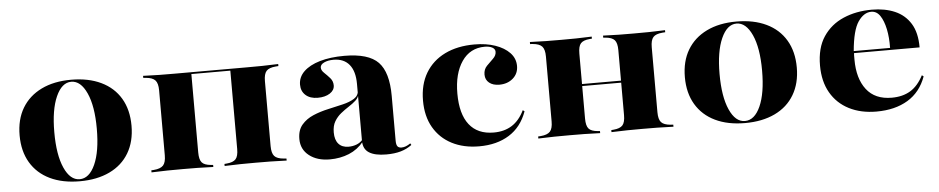

<svg xmlns="http://www.w3.org/2000/svg" viewBox="-33 -625 4062 831"><g transform="rotate(-5 1997.5 -209.5)"><path d="M287.1 11.3Q212.1 11.3 157.7 -14.9Q103.2 -41.1 73.8 -90.7Q44.4 -140.3 44.4 -208.9Q44.4 -278.2 73.8 -327.4Q103.2 -376.6 157.7 -403.2Q212.1 -429.8 287.1 -429.8Q362.1 -429.8 416.9 -403.6Q471.8 -377.4 501.2 -327.8Q530.6 -278.2 530.6 -208.9Q530.6 -140.3 501.2 -90.7Q471.8 -41.1 416.9 -14.9Q362.1 11.3 287.1 11.3ZM287.1 2.4Q329 2.4 354.4 -54Q379.8 -110.5 379.8 -208.9Q379.8 -307.3 354 -364.1Q328.2 -421 287.1 -421Q246 -421 220.6 -364.1Q195.2 -307.3 195.2 -209.7Q195.2 -111.3 220.6 -54.4Q246 2.4 287.1 2.4Z M1050 -2.4Q1013.7 -2.4 985.9 -2Q958.1 -1.6 916.9 0V-8.9L926.6 -9.7Q954.8 -12.1 966.1 -24.6Q977.4 -37.1 977.4 -68.5V-416.9H1050Q1087.1 -416.9 1116.1 -417.3Q1145.2 -417.7 1186.3 -419.4V-410.5L1175 -409.7Q1145.2 -407.3 1133.9 -394.4Q1122.6 -381.5 1122.6 -350.8V-68.5Q1122.6 -37.9 1133.9 -25Q1145.2 -12.1 1175 -9.7L1186.3 -8.9V0Q1145.2 -1.6 1116.1 -2Q1087.1 -2.4 1050 -2.4ZM735.5 -2.4Q697.6 -2.4 669 -2Q640.3 -1.6 599.2 0V-8.9L610.5 -9.7Q639.5 -12.1 651.2 -25Q662.9 -37.9 662.9 -68.5V-350.8Q662.9 -381.5 651.2 -394.4Q639.5 -407.3 610.5 -409.7L599.2 -410.5V-419.4Q640.3 -417.7 669 -417.3Q697.6 -416.9 735.5 -416.9H808.1V-68.5Q808.1 -37.1 819 -24.6Q829.8 -12.1 858.1 -9.7L867.7 -8.9V0Q827.4 -1.6 799.6 -2Q771.8 -2.4 735.5 -2.4ZM773.4 -408.9V-416.9H1014.5V-408.9Z M1518.5 -209.7V-304Q1518.5 -358.9 1494.8 -387.9Q1471 -416.9 1426.6 -416.9Q1401.6 -416.9 1385.1 -408.9Q1368.5 -400.8 1368.5 -387.9Q1368.5 -375.8 1381 -364.1Q1393.5 -352.4 1405.6 -338.7Q1417.7 -325 1417.7 -306.5Q1417.7 -285.5 1397.2 -272.2Q1376.6 -258.9 1344.4 -258.9Q1311.3 -258.9 1291.9 -276.2Q1272.6 -293.5 1272.6 -321.8Q1272.6 -354.8 1297.6 -379Q1322.6 -403.2 1367.7 -416.5Q1412.9 -429.8 1474.2 -429.8Q1579 -429.8 1621.4 -385.9Q1663.7 -341.9 1663.7 -239.5V-209.7ZM1373.4 11.3Q1318.5 11.3 1283.9 -15.7Q1249.2 -42.7 1249.2 -87.9Q1249.2 -126.6 1269 -149.6Q1288.7 -172.6 1319 -185.5Q1349.2 -198.4 1383.9 -206Q1418.5 -213.7 1449.2 -221Q1479.8 -228.2 1499.6 -240.7Q1519.4 -253.2 1519.4 -275.8L1521 -261.3Q1518.5 -244.4 1505.2 -232.3Q1491.9 -220.2 1474.2 -208.9Q1456.5 -197.6 1439.5 -183.9Q1422.6 -170.2 1411.3 -151.2Q1400 -132.3 1400 -103.2Q1400 -71 1415.3 -53.6Q1430.6 -36.3 1458.9 -36.3Q1477.4 -36.3 1494 -42.7Q1510.5 -49.2 1521 -62.1L1521.8 -53.2Q1495.2 -20.2 1456.9 -4.4Q1418.5 11.3 1373.4 11.3ZM1663.7 -45.2Q1663.7 -27.4 1669 -20.2Q1674.2 -12.9 1687.1 -12.9Q1696 -12.9 1705.6 -16.5Q1715.3 -20.2 1725.8 -27.4L1729.8 -20.2Q1708.1 -4 1681.5 3.6Q1654.8 11.3 1618.5 11.3Q1569.4 11.3 1544 -4.8Q1518.5 -21 1518.5 -56.5V-209.7H1663.7Z M2022.6 11.3Q1954.8 11.3 1904 -14.9Q1853.2 -41.1 1825 -89.9Q1796.8 -138.7 1796.8 -206.5Q1796.8 -276.6 1826.6 -326.6Q1856.5 -376.6 1910.9 -403.2Q1965.3 -429.8 2039.5 -429.8Q2090.3 -429.8 2129.8 -416.1Q2169.4 -402.4 2192.3 -378.2Q2215.3 -354 2215.3 -321Q2215.3 -287.9 2191.5 -267.3Q2167.7 -246.8 2132.3 -246.8Q2104.8 -246.8 2088.3 -260.1Q2071.8 -273.4 2071.8 -296Q2071.8 -318.5 2085.9 -333.1Q2100 -347.6 2114.1 -360.9Q2128.2 -374.2 2128.2 -390.3Q2128.2 -402.4 2115.7 -409.3Q2103.2 -416.1 2083.1 -416.1Q2019.4 -416.1 1983.5 -363.7Q1947.6 -311.3 1947.6 -224.2Q1947.6 -135.5 1983.9 -89.1Q2020.2 -42.7 2090.3 -42.7Q2136.3 -42.7 2169.4 -63.7Q2202.4 -84.7 2223.4 -128.2L2230.6 -122.6Q2206.5 -55.6 2152.8 -22.2Q2099.2 11.3 2022.6 11.3Z M2730.6 -2.4Q2694.4 -2.4 2666.5 -2Q2638.7 -1.6 2597.6 0V-8.9L2607.3 -9.7Q2635.5 -12.1 2646.8 -24.6Q2658.1 -37.1 2658.1 -68.5V-209.7H2803.2V-68.5Q2803.2 -37.9 2814.5 -25Q2825.8 -12.1 2855.6 -9.7L2866.9 -8.9V0Q2825.8 -1.6 2796.8 -2Q2767.7 -2.4 2730.6 -2.4ZM2416.1 -2.4Q2378.2 -2.4 2349.6 -2Q2321 -1.6 2279.8 0V-8.9L2291.1 -9.7Q2320.2 -12.1 2331.9 -25Q2343.5 -37.9 2343.5 -68.5V-350.8Q2343.5 -381.5 2331.9 -394.4Q2320.2 -407.3 2291.1 -409.7L2279.8 -410.5V-419.4Q2321 -417.7 2349.6 -417.3Q2378.2 -416.9 2416.1 -416.9Q2452.4 -416.9 2480.2 -417.3Q2508.1 -417.7 2548.4 -419.4V-410.5L2538.7 -409.7Q2510.5 -407.3 2499.6 -394.8Q2488.7 -382.3 2488.7 -350.8V-68.5Q2488.7 -37.1 2499.6 -24.6Q2510.5 -12.1 2538.7 -9.7L2548.4 -8.9V0Q2508.1 -1.6 2480.2 -2Q2452.4 -2.4 2416.1 -2.4ZM2658.1 -209.7V-350.8Q2658.1 -382.3 2646.8 -394.8Q2635.5 -407.3 2607.3 -409.7L2597.6 -410.5V-419.4Q2638.7 -417.7 2666.5 -417.3Q2694.4 -416.9 2730.6 -416.9Q2767.7 -416.9 2796.8 -417.3Q2825.8 -417.7 2866.9 -419.4V-410.5L2855.6 -409.7Q2825.8 -407.3 2814.5 -394.4Q2803.2 -381.5 2803.2 -350.8V-209.7ZM2440.3 -209.7V-218.5H2707.3V-209.7Z M3177.4 11.3Q3102.4 11.3 3048 -14.9Q2993.5 -41.1 2964.1 -90.7Q2934.7 -140.3 2934.7 -208.9Q2934.7 -278.2 2964.1 -327.4Q2993.5 -376.6 3048 -403.2Q3102.4 -429.8 3177.4 -429.8Q3252.4 -429.8 3307.3 -403.6Q3362.1 -377.4 3391.5 -327.8Q3421 -278.2 3421 -208.9Q3421 -140.3 3391.5 -90.7Q3362.1 -41.1 3307.3 -14.9Q3252.4 11.3 3177.4 11.3ZM3177.4 2.4Q3219.4 2.4 3244.8 -54Q3270.2 -110.5 3270.2 -208.9Q3270.2 -307.3 3244.4 -364.1Q3218.5 -421 3177.4 -421Q3136.3 -421 3110.9 -364.1Q3085.5 -307.3 3085.5 -209.7Q3085.5 -111.3 3110.9 -54.4Q3136.3 2.4 3177.4 2.4Z M3748.4 11.3Q3680.6 11.3 3629.4 -14.9Q3578.2 -41.1 3550 -90.3Q3521.8 -139.5 3521.8 -208.1Q3521.8 -284.7 3554.4 -333.5Q3587.1 -382.3 3642.3 -406Q3697.6 -429.8 3766.1 -429.8Q3822.6 -429.8 3865.7 -411.3Q3908.9 -392.7 3933.5 -353.2Q3958.1 -313.7 3958.1 -249.2H3629L3627.4 -258.1H3830.6Q3831.5 -303.2 3823.8 -339.9Q3816.1 -376.6 3801.2 -398.8Q3786.3 -421 3762.9 -421Q3730.6 -421 3705.6 -384.7Q3680.6 -348.4 3672.6 -257.3L3673.4 -255.6Q3672.6 -247.6 3672.6 -238.7Q3672.6 -229.8 3672.6 -221Q3672.6 -138.7 3709.7 -90.7Q3746.8 -42.7 3819.4 -42.7Q3866.9 -42.7 3900.4 -62.9Q3933.9 -83.1 3957.3 -128.2L3964.5 -122.6Q3940.3 -55.6 3884.7 -22.2Q3829 11.3 3748.4 11.3Z"/></g></svg>

Font: Playfair 144pt SemiExpanded Black
Style: Regular
Weight: 900
Width: 6
Designer: Claus Eggers Sørensen
Foundry: Claus Eggers Sørensen
Version: Version 2.203